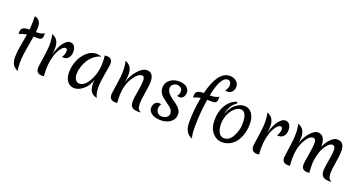

<svg xmlns="http://www.w3.org/2000/svg" viewBox="-49 -1744 5063 2701"><g transform="rotate(20 2482.5 -393.5)"><path d="M396 -548Q396 -506 380 -490Q364 -474 333 -474H261Q257 -448 240 -350Q206 -164 206 -69Q206 26 220 57Q163 36 139 -6.5Q115 -49 115 -110Q115 -171 122.5 -225.5Q130 -280 144 -353Q158 -426 164 -470Q107 -462 52 -438Q50 -454 50 -467Q50 -515 82 -531.5Q114 -548 174 -548Q181 -622 181 -658.5Q181 -695 180.5 -717Q180 -739 180 -750Q226 -743 251 -709.5Q276 -676 276 -618Q276 -588 271 -545Q358 -545 394 -574Q396 -560 396 -548Z M759 -340Q743 -340 734 -342Q768 -391 768 -442Q768 -478 739 -478Q716 -478 690 -451Q664 -424 640 -376Q616 -328 600 -251Q584 -174 584 -85Q584 -75 589 0Q563 2 559 2Q471 2 471 -84Q471 -104 492 -238Q513 -372 513 -451.5Q513 -531 496 -598Q555 -575 578.5 -532.5Q602 -490 602 -433.5Q602 -377 593 -325Q629 -455 679.5 -516.5Q730 -578 773.5 -578Q817 -578 839 -545.5Q861 -513 861 -463Q861 -413 835 -376.5Q809 -340 759 -340Z M1093 -73Q1149 -73 1198 -134.5Q1247 -196 1273.5 -283.5Q1300 -371 1300 -445.5Q1300 -520 1294 -568Q1318 -570 1324 -570Q1409 -570 1409 -483Q1409 -464 1385 -328.5Q1361 -193 1361 -111.5Q1361 -30 1392 33Q1329 20 1300.5 -22.5Q1272 -65 1272 -145Q1272 -159 1276 -199Q1249 -104 1181 -46Q1113 12 1047.5 12Q982 12 942 -37.5Q902 -87 902 -174.5Q902 -262 934.5 -345.5Q967 -429 1032.5 -490Q1098 -551 1179 -551Q1214 -551 1256 -537Q1197 -522 1148 -482Q1099 -442 1070 -391.5Q1041 -341 1025.5 -288.5Q1010 -236 1010 -188Q1010 -140 1031.5 -106.5Q1053 -73 1093 -73Z M2027 -435Q2027 -389 2007.5 -272.5Q1988 -156 1988 -103Q1988 -50 2001 -26.5Q2014 -3 2045 14Q2032 15 2008 15Q1940 15 1911.5 -10.5Q1883 -36 1883 -102Q1883 -139 1903 -251.5Q1923 -364 1923 -417Q1923 -483 1883 -483Q1819 -483 1750.5 -370Q1682 -257 1682 -98Q1682 -35 1688 0Q1662 2 1657 2Q1569 2 1569 -84Q1569 -104 1590 -238Q1611 -372 1611 -451.5Q1611 -531 1594 -598Q1653 -575 1676.5 -532.5Q1700 -490 1700 -435.5Q1700 -381 1688 -309Q1721 -422 1791.5 -499.5Q1862 -577 1923 -577Q2027 -577 2027 -435Z M2462 -273Q2546 -211 2546 -140Q2546 -69 2489 -24.5Q2432 20 2343.5 20Q2255 20 2206.5 -15Q2158 -50 2158 -97.5Q2158 -145 2182 -172Q2206 -199 2240 -199Q2258 -199 2274 -191Q2252 -163 2252 -125Q2252 -87 2275.5 -61Q2299 -35 2340.5 -35Q2382 -35 2411 -56.5Q2440 -78 2440 -111Q2440 -144 2423 -169Q2406 -194 2380.5 -212Q2355 -230 2325 -252Q2295 -274 2269.5 -295.5Q2244 -317 2227 -349.5Q2210 -382 2210 -421Q2210 -492 2264 -537.5Q2318 -583 2400 -583Q2482 -583 2520 -549Q2558 -515 2558 -472.5Q2558 -430 2537 -402.5Q2516 -375 2483 -375Q2467 -375 2446 -384Q2472 -416 2472 -453Q2472 -490 2449.5 -509Q2427 -528 2393.5 -528Q2360 -528 2333.5 -507Q2307 -486 2307 -449.5Q2307 -413 2331.5 -381Q2356 -349 2391 -324Q2426 -299 2462 -273Z M3008 -548Q3008 -506 2992 -490Q2976 -474 2945 -474H2861Q2827 -258 2827 -63Q2827 -4 2829.5 22.5Q2832 49 2843 113Q2730 68 2730 -93Q2730 -274 2767 -468Q2717 -460 2664 -438Q2662 -454 2662 -467Q2662 -515 2693.5 -531.5Q2725 -548 2784 -548Q2870 -900 3049 -900Q3108 -900 3146 -867Q3184 -834 3184 -788Q3184 -742 3157 -710.5Q3130 -679 3086 -679Q3068 -679 3053 -686Q3065 -697 3077.5 -722.5Q3090 -748 3090 -775.5Q3090 -803 3075.5 -822Q3061 -841 3038 -841Q2932 -841 2873 -545Q2970 -545 3006 -574Q3008 -560 3008 -548Z M3268 -47Q3346 -47 3395 -139Q3444 -231 3444 -328.5Q3444 -426 3419.5 -468.5Q3395 -511 3349.5 -511Q3304 -511 3258 -466.5Q3212 -422 3185.5 -356.5Q3159 -291 3159 -220.5Q3159 -150 3186 -98.5Q3213 -47 3268 -47ZM3542 -357Q3542 -247 3500 -153Q3453 -49 3364 -8Q3316 15 3258 15Q3177 15 3116 -52.5Q3055 -120 3055 -245.5Q3055 -371 3109 -463Q3163 -555 3256 -591Q3276 -591 3276 -571Q3177 -506 3154 -367Q3192 -475 3256.5 -524.5Q3321 -574 3387.5 -574Q3454 -574 3498 -515.5Q3542 -457 3542 -357Z M3980 -340Q3964 -340 3955 -342Q3989 -391 3989 -442Q3989 -478 3960 -478Q3937 -478 3911 -451Q3885 -424 3861 -376Q3837 -328 3821 -251Q3805 -174 3805 -85Q3805 -75 3810 0Q3784 2 3780 2Q3692 2 3692 -84Q3692 -104 3713 -238Q3734 -372 3734 -451.5Q3734 -531 3717 -598Q3776 -575 3799.5 -532.5Q3823 -490 3823 -433.5Q3823 -377 3814 -325Q3850 -455 3900.5 -516.5Q3951 -578 3994.5 -578Q4038 -578 4060 -545.5Q4082 -513 4082 -463Q4082 -413 4056 -376.5Q4030 -340 3980 -340Z M4563 0Q4537 2 4532 2Q4445 2 4445 -83Q4445 -114 4466.5 -237Q4488 -360 4488 -421.5Q4488 -483 4442 -483Q4385 -483 4326 -373Q4267 -263 4267 -106Q4267 -56 4273 0Q4247 2 4242 2Q4155 2 4155 -83Q4155 -94 4175.5 -232Q4196 -370 4196 -450.5Q4196 -531 4179 -598Q4239 -575 4262.5 -532Q4286 -489 4286 -426Q4286 -394 4279 -345Q4313 -445 4373 -511Q4433 -577 4483 -577Q4595 -577 4595 -404Q4632 -484 4680.5 -530.5Q4729 -577 4771 -577Q4832 -577 4857 -540.5Q4882 -504 4882 -441.5Q4882 -379 4862.5 -266Q4843 -153 4843 -101.5Q4843 -50 4856 -26.5Q4869 -3 4900 14Q4887 15 4863 15Q4799 15 4768.5 -11.5Q4738 -38 4738 -102Q4738 -139 4758 -251.5Q4778 -364 4778 -417Q4778 -483 4732 -483Q4706 -483 4676 -455Q4646 -427 4619.5 -379.5Q4593 -332 4575 -259Q4557 -186 4557 -121Q4557 -56 4563 0Z"/></g></svg>

Font: Merienda
Style: Regular
Weight: 400
Designer: Eduardo Rodriguez Tunni
Foundry: Eduardo Rodriguez Tunni
Version: Version 1.001